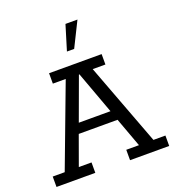

<svg xmlns="http://www.w3.org/2000/svg" viewBox="-143 -911 929 1023"><g transform="rotate(-20 321.5 -400.0)"><path d="M2 0V-59H70L245 -524H172V-583H470V-524H398L573 -59H641V0H419V-59H491L422 -247L450 -225H197L218 -247L150 -59H222V0ZM223 -260 210 -281H429L418 -260L322 -522H319ZM301 -659 344 -800H412L342 -659Z"/></g></svg>

Font: Rokkitt
Style: Regular
Weight: 400
Designer: Vernon Adams
Foundry: Vernon Adams
Version: Version 3.103